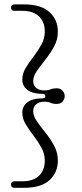

<svg xmlns="http://www.w3.org/2000/svg" viewBox="-20 -754 384 896"><path d="M191.5 -305.5Q191.5 -316 178.5 -316Q131.5 -316 107.8 -334.5Q84 -353 84 -383Q84 -410.5 100 -437Q116 -463.5 136.8 -490.5Q157.5 -517.5 173.2 -546Q189 -574.5 189 -606Q189 -651.5 162 -677.5Q135 -703.5 84.5 -703.5H48Q31.5 -703.5 31.5 -718.5Q31.5 -733.5 48.5 -733.5H92.5Q171.5 -733.5 210.8 -697.8Q250 -662 250 -606.5Q250 -569 232.5 -537Q215 -505 192.5 -476.8Q170 -448.5 152.5 -423.5Q135 -398.5 135 -376Q135 -356 148.5 -344Q162 -332 188 -332Q205 -332 216 -337Q227 -342 244.5 -342Q262.5 -342 272.2 -330.5Q282 -319 282 -305.5Q282 -292 272.5 -280.5Q263 -269 244.5 -269Q227 -269 216 -274.2Q205 -279.5 188 -279.5Q162 -279.5 148.5 -267.2Q135 -255 135 -235Q135 -212.5 152.5 -187.5Q170 -162.5 192.5 -134.5Q215 -106.5 232.5 -74.2Q250 -42 250 -4.5Q250 51 210.8 86.8Q171.5 122.5 92.5 122.5H48.5Q31.5 122.5 31.5 107Q31.5 92 48 92H84.5Q135 92 162 66.2Q189 40.5 189 -5Q189 -36.5 173.2 -65Q157.5 -93.5 136.8 -120.5Q116 -147.5 100 -174Q84 -200.5 84 -228Q84 -258 107.8 -276.5Q131.5 -295 178.5 -295Q191.5 -295 191.5 -305.5Z"/></svg>

Font: Fraunces 72pt S050 Light
Style: Regular
Weight: 300
Version: Version 1.000; ttfautohint (v1.8.3)